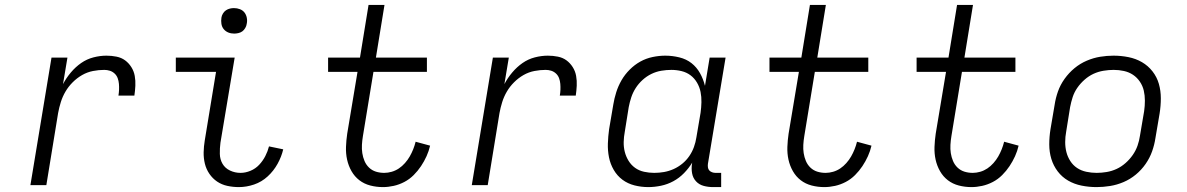

<svg xmlns="http://www.w3.org/2000/svg" viewBox="-20 -755 4840 783"><path d="M104 0 190 -520H255L237 -412Q250 -437 269 -459.5Q288 -482 311 -498Q334 -514 361 -521Q388 -528 414 -528Q435 -528 455 -524Q475 -520 490 -509Q505 -498 515.5 -481.5Q526 -465 529.5 -445.5Q533 -426 532 -405.5Q531 -385 528 -365H463Q465 -377 465.5 -389Q466 -401 465 -413Q464 -425 460 -436Q456 -447 447.5 -455Q439 -463 428 -466.5Q417 -470 405 -470Q383 -470 359.5 -465.5Q336 -461 315 -449Q294 -437 276.5 -419.5Q259 -402 247 -381.5Q235 -361 228 -338.5Q221 -316 217 -294L169 0Z M954 8Q930 8 907 3Q884 -2 865.5 -14.5Q847 -27 834 -46Q821 -65 815.5 -87.5Q810 -110 810.5 -134Q811 -158 815 -182L861 -462H697V-520H937L879 -173Q876 -150 876.5 -127.5Q877 -105 887.5 -87Q898 -69 918 -59.5Q938 -50 961 -50Q981 -50 1001.5 -58.5Q1022 -67 1037 -83Q1052 -99 1062 -118.5Q1072 -138 1077 -158L1135 -146Q1128 -116 1112 -87Q1096 -58 1071.5 -35.5Q1047 -13 1016 -2.5Q985 8 954 8ZM935 -618Q922 -618 911 -622.5Q900 -627 892.5 -636Q885 -645 883 -657.5Q881 -670 883 -683Q884 -691 889 -699.5Q894 -708 901.5 -713Q909 -718 917.5 -720Q926 -722 934 -722Q947 -722 958.5 -717.5Q970 -713 977 -704Q984 -695 986.5 -682.5Q989 -670 986 -657Q985 -649 980 -640.5Q975 -632 968 -627Q961 -622 952 -620Q943 -618 935 -618Z M1542 8Q1515 8 1490 1.5Q1465 -5 1445.5 -20Q1426 -35 1413.5 -57Q1401 -79 1395.5 -104Q1390 -129 1391 -156Q1392 -183 1396 -210L1438 -462H1318V-520H1448L1483 -735H1548L1513 -520H1721V-462H1503L1460 -200Q1457 -182 1456 -164.5Q1455 -147 1457.5 -130.5Q1460 -114 1466.5 -98.5Q1473 -83 1485 -71.5Q1497 -60 1513 -55Q1529 -50 1547 -50Q1562 -50 1577.5 -54.5Q1593 -59 1606.5 -68Q1620 -77 1631.5 -90Q1643 -103 1651 -117Q1659 -131 1665 -146Q1671 -161 1675 -177L1734 -161Q1729 -139 1719.5 -118Q1710 -97 1697 -77.5Q1684 -58 1667 -41Q1650 -24 1629 -13Q1608 -2 1585.5 3Q1563 8 1542 8Z M1904 0 1990 -520H2055L2037 -412Q2050 -437 2069 -459.5Q2088 -482 2111 -498Q2134 -514 2161 -521Q2188 -528 2214 -528Q2235 -528 2255 -524Q2275 -520 2290 -509Q2305 -498 2315.5 -481.5Q2326 -465 2329.5 -445.5Q2333 -426 2332 -405.5Q2331 -385 2328 -365H2263Q2265 -377 2265.5 -389Q2266 -401 2265 -413Q2264 -425 2260 -436Q2256 -447 2247.5 -455Q2239 -463 2228 -466.5Q2217 -470 2205 -470Q2183 -470 2159.5 -465.5Q2136 -461 2115 -449Q2094 -437 2076.5 -419.5Q2059 -402 2047 -381.5Q2035 -361 2028 -338.5Q2021 -316 2017 -294L1969 0Z M2624 8Q2595 8 2567.5 1Q2540 -6 2518.5 -22Q2497 -38 2483 -62Q2469 -86 2463.5 -113.5Q2458 -141 2459 -170Q2460 -199 2464 -228L2481 -328Q2485 -353 2493 -378.5Q2501 -404 2514.5 -427.5Q2528 -451 2548 -471Q2568 -491 2591.5 -504Q2615 -517 2641.5 -522.5Q2668 -528 2693 -528Q2722 -528 2750.5 -521Q2779 -514 2800 -497.5Q2821 -481 2834.5 -457Q2848 -433 2855 -405L2874 -520H2939L2867 -87Q2866 -80 2867 -72.5Q2868 -65 2872.5 -60Q2877 -55 2884 -52.5Q2891 -50 2898 -50H2921V8H2888Q2868 8 2849.5 3Q2831 -2 2818.5 -15.5Q2806 -29 2802.5 -48Q2799 -67 2802 -87L2803 -92Q2789 -69 2769.5 -49Q2750 -29 2726 -16Q2702 -3 2675.5 2.5Q2649 8 2624 8ZM2648 -50Q2668 -50 2688 -53.5Q2708 -57 2727 -65.5Q2746 -74 2762.5 -87.5Q2779 -101 2791 -118.5Q2803 -136 2810 -155.5Q2817 -175 2820 -195L2837 -295Q2840 -316 2840.5 -338Q2841 -360 2837 -380Q2833 -400 2822.5 -418Q2812 -436 2796 -448Q2780 -460 2759.5 -465Q2739 -470 2718 -470Q2698 -470 2677 -466.5Q2656 -463 2636.5 -453.5Q2617 -444 2600.5 -429Q2584 -414 2572.5 -396Q2561 -378 2554.5 -358.5Q2548 -339 2544 -318L2528 -218Q2524 -197 2523.5 -176Q2523 -155 2528 -135.5Q2533 -116 2543.5 -99Q2554 -82 2570 -70.5Q2586 -59 2606.5 -54.5Q2627 -50 2648 -50Z M3342 8Q3315 8 3290 1.5Q3265 -5 3245.5 -20Q3226 -35 3213.5 -57Q3201 -79 3195.5 -104Q3190 -129 3191 -156Q3192 -183 3196 -210L3238 -462H3118V-520H3248L3283 -735H3348L3313 -520H3521V-462H3303L3260 -200Q3257 -182 3256 -164.5Q3255 -147 3257.5 -130.5Q3260 -114 3266.5 -98.5Q3273 -83 3285 -71.5Q3297 -60 3313 -55Q3329 -50 3347 -50Q3362 -50 3377.5 -54.5Q3393 -59 3406.5 -68Q3420 -77 3431.5 -90Q3443 -103 3451 -117Q3459 -131 3465 -146Q3471 -161 3475 -177L3534 -161Q3529 -139 3519.5 -118Q3510 -97 3497 -77.5Q3484 -58 3467 -41Q3450 -24 3429 -13Q3408 -2 3385.5 3Q3363 8 3342 8Z M3942 8Q3915 8 3890 1.5Q3865 -5 3845.5 -20Q3826 -35 3813.5 -57Q3801 -79 3795.5 -104Q3790 -129 3791 -156Q3792 -183 3796 -210L3838 -462H3718V-520H3848L3883 -735H3948L3913 -520H4121V-462H3903L3860 -200Q3857 -182 3856 -164.5Q3855 -147 3857.5 -130.5Q3860 -114 3866.5 -98.5Q3873 -83 3885 -71.5Q3897 -60 3913 -55Q3929 -50 3947 -50Q3962 -50 3977.5 -54.5Q3993 -59 4006.5 -68Q4020 -77 4031.5 -90Q4043 -103 4051 -117Q4059 -131 4065 -146Q4071 -161 4075 -177L4134 -161Q4129 -139 4119.5 -118Q4110 -97 4097 -77.5Q4084 -58 4067 -41Q4050 -24 4029 -13Q4008 -2 3985.5 3Q3963 8 3942 8Z M4452 8Q4421 8 4391 2Q4361 -4 4336 -18.5Q4311 -33 4293.5 -56Q4276 -79 4267.5 -107Q4259 -135 4259 -166Q4259 -197 4264 -228L4281 -328Q4285 -355 4294.5 -382Q4304 -409 4321.5 -433.5Q4339 -458 4362 -477Q4385 -496 4412 -507.5Q4439 -519 4466.5 -523.5Q4494 -528 4521 -528Q4552 -528 4582 -522Q4612 -516 4637 -501.5Q4662 -487 4680 -464Q4698 -441 4706 -413Q4714 -385 4714 -354Q4714 -323 4709 -292L4692 -192Q4688 -165 4678.5 -138Q4669 -111 4652 -86.5Q4635 -62 4612 -43Q4589 -24 4562 -12.5Q4535 -1 4507 3.5Q4479 8 4452 8ZM4452 -50Q4472 -50 4493 -53.5Q4514 -57 4533.5 -66Q4553 -75 4570 -90Q4587 -105 4599.5 -123Q4612 -141 4619 -161Q4626 -181 4629 -202L4646 -302Q4649 -323 4649 -344.5Q4649 -366 4644.5 -385.5Q4640 -405 4628.5 -422Q4617 -439 4600.5 -450Q4584 -461 4563.5 -465.5Q4543 -470 4522 -470Q4502 -470 4480.5 -466.5Q4459 -463 4439.5 -454Q4420 -445 4403 -430Q4386 -415 4373.5 -397Q4361 -379 4354.5 -359Q4348 -339 4344 -318L4328 -218Q4324 -197 4324 -175.5Q4324 -154 4329 -134.5Q4334 -115 4345 -98Q4356 -81 4372.5 -70Q4389 -59 4410 -54.5Q4431 -50 4452 -50Z"/></svg>

Font: Iosevka Light Extended
Style: Italic
Weight: 300
Width: 7
Italic angle: -9°
Monospace: yes
Designer: Belleve Invis
Foundry: Belleve Invis
Version: Version 32.5.0; ttfautohint (v1.8.4)